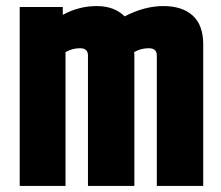

<svg xmlns="http://www.w3.org/2000/svg" viewBox="-20 -613 730 633"><path d="M391 -559Q456 -593 518.5 -593Q581 -593 615.5 -561.5Q650 -530 650 -467V0H497V-430Q497 -454 470.5 -454Q444 -454 422 -441Q423 -439 423 -431V0H270V-430Q270 -454 244 -454Q218 -454 196 -441V0H45V-590H187V-564Q240 -593 298.5 -593Q357 -593 391 -559Z"/></svg>

Font: Khand
Style: Bold
Weight: 700
Designer: Devanagari: Sanchit Sawaria, Jyotish Sonowal; Latin: Satya Rajpurohit
Foundry: Indian Type Foundry
Version: Version 1.101;PS 1.0;hotconv 1.0.78;makeotf.lib2.5.61930; tt